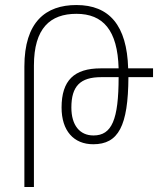

<svg xmlns="http://www.w3.org/2000/svg" viewBox="-20 -744 637 764"><path d="M77 0H115V-483C115 -632 180 -689 284 -689C390 -689 448 -624 452 -472H381C275 -472 225 -424 225 -316C225 -224 273 -170 351 -170C451 -170 490 -242 491 -437H589V-472H490C485 -643 415 -724 284 -724C162 -724 77 -657 77 -479ZM452 -437C452 -268 425 -205 352 -205C297 -205 264 -246 264 -316C264 -401 299 -437 383 -437Z"/></svg>

Font: Noto Sans Armenian Condensed ExtraLight
Style: Regular
Weight: 200
Width: 3
Designer: Monotype Design Team
Foundry: Monotype Imaging Inc.
Version: Version 2.008